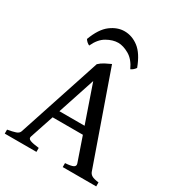

<svg xmlns="http://www.w3.org/2000/svg" viewBox="-196 -962 999 1084"><g transform="rotate(30 303.0 -419.5)"><path d="M188 -214.8 136.2 -59.1Q131.3 -43.9 148.9 -37.1Q166.5 -30.3 206.5 -25.9V0H0V-25.9Q33.2 -31.7 52.2 -38.1Q71.3 -44.4 76.2 -59.1L253.9 -599.1Q269 -613.8 290 -624.8Q311 -635.7 328.1 -643.1L533.2 -59.1Q538.1 -45.4 551.3 -37.6Q564.5 -29.8 596.2 -25.9V0H377.9V-25.9Q415.5 -28.3 429.9 -35.6Q444.3 -43 439 -59.1L385.3 -214.8ZM368.2 -263.7 284.2 -506.8 204.1 -263.7ZM134.8 -694.8Q164.1 -773.4 207.8 -806.2Q251.5 -838.9 297.4 -838.9Q347.2 -838.9 389.9 -806.2Q432.6 -773.4 461.9 -694.8Q450.2 -677.2 432.1 -668.9Q408.2 -721.2 370.1 -742.9Q332 -764.6 299.3 -764.6Q264.6 -764.6 226.3 -742.9Q188 -721.2 164.1 -668.9Q146.5 -676.8 134.8 -694.8Z"/></g></svg>

Font: Gentium Book Plus
Style: Regular
Weight: 400
Designer: Victor Gaultney, Annie Olsen, Iska Routamaa, Becca Hirsbrunner
Foundry: SIL International
Version: Version 6.101